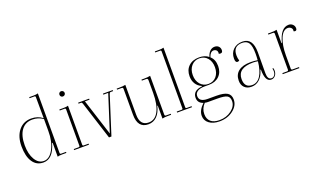

<svg xmlns="http://www.w3.org/2000/svg" viewBox="-86 -1174 3202 1920"><g transform="rotate(-20 1515.5 -214.5)"><path d="M193 12Q120 12 80 -48Q40 -108 40 -215Q40 -318 90.5 -381Q141 -444 225 -444Q295 -444 345 -404L344 -628Q344 -640 333 -640H281V-651H326Q357 -651 375 -657V-23Q375 -11 387 -11H439L440 0H394Q361 0 345 6V-142H339Q296 12 193 12ZM202 -1Q263 -1 304.5 -78.5Q346 -156 345 -268V-395Q295 -430 233 -430Q157 -430 115.5 -373Q74 -316 74 -214Q74 -120 109.5 -60.5Q145 -1 202 -1Z M600 -542Q589 -542 581 -550Q573 -558 573 -570Q573 -582 581 -590Q589 -598 600 -598Q612 -598 620.5 -590Q629 -582 629 -570Q629 -558 620.5 -550Q612 -542 600 -542ZM522 0V-11H574Q586 -11 586 -23V-409Q586 -421 574 -421H522V-432H567Q600 -432 616 -438V-23Q616 -11 628 -11H680V0Z M986 -432H1090V-421H1063Q1054 -421 1049 -407L919 0H893L763 -407Q758 -421 749 -421H722V-432H839V-421H790L914 -34L1038 -421H986Z M1310 12Q1196 12 1196 -131V-406Q1196 -421 1182 -421H1132V-432H1155Q1202 -432 1226 -438V-121Q1226 -4 1319 -4Q1386 -4 1423 -73Q1460 -142 1460 -267V-405Q1460 -411 1456 -416Q1452 -421 1446 -421H1396V-432H1420Q1466 -432 1490 -438V-25Q1490 -11 1504 -11H1554V0H1517Q1482 0 1460 6V-132H1455Q1439 -63 1401.5 -25.5Q1364 12 1310 12Z M1618 0V-11H1670Q1682 -11 1682 -23V-628Q1682 -640 1670 -640H1618V-651H1663Q1694 -651 1712 -657V-23Q1712 -11 1724 -11H1776V0Z M2012 -152H1965Q1917 -152 1890 -134.5Q1863 -117 1863 -86Q1863 -24 1953 -24H2044Q2124 -24 2159.5 -2Q2195 20 2195 70Q2195 135 2134.5 181.5Q2074 228 1989 228Q1921 228 1879.5 197Q1838 166 1838 115Q1838 56 1899 -1Q1842 -20 1842 -75Q1842 -152 1941 -161V-166Q1902 -183 1880.5 -217Q1859 -251 1859 -298Q1859 -365 1900.5 -404.5Q1942 -444 2012 -444Q2074 -444 2112 -412Q2123 -450 2144.5 -470.5Q2166 -491 2194 -491Q2220 -491 2236 -475.5Q2252 -460 2252 -435Q2252 -407 2228 -407Q2215 -407 2210 -411Q2212 -417 2212 -423Q2212 -439 2201 -449.5Q2190 -460 2173 -460Q2137 -460 2120 -405Q2163 -367 2163 -298Q2163 -231 2122 -191.5Q2081 -152 2012 -152ZM2011 -162Q2064 -162 2096.5 -199.5Q2129 -237 2129 -298Q2129 -359 2096.5 -396.5Q2064 -434 2011 -434Q1959 -434 1926 -396Q1893 -358 1893 -298Q1893 -238 1926 -200Q1959 -162 2011 -162ZM1868 108Q1868 160 1900 188Q1932 216 1992 216Q2066 216 2120 175Q2174 134 2174 79Q2174 37 2146.5 21.5Q2119 6 2044 6H1946Q1925 6 1912 2Q1868 48 1868 108Z M2408 12Q2361 12 2333.5 -15Q2306 -42 2306 -88Q2306 -153 2350.5 -188Q2395 -223 2478 -223Q2520 -223 2554 -217Q2557 -250 2557 -287Q2557 -367 2536 -400Q2515 -433 2465 -433Q2371 -433 2371 -335Q2371 -304 2380 -277Q2370 -270 2359 -270Q2337 -270 2337 -312Q2337 -371 2374.5 -407.5Q2412 -444 2473 -444Q2583 -444 2583 -291L2582 -68Q2582 0 2624 0Q2643 0 2655.5 -16.5Q2668 -33 2668 -58Q2668 -72 2664 -88L2674 -89Q2678 -74 2678 -62Q2678 -30 2660.5 -9Q2643 12 2616 12Q2552 12 2552 -118H2547Q2530 -56 2493.5 -22Q2457 12 2408 12ZM2338 -94Q2338 -2 2419 -2Q2474 -2 2508.5 -55Q2543 -108 2553 -206Q2528 -211 2502 -211Q2338 -211 2338 -94Z M2742 0V-11H2792Q2806 -11 2806 -25V-407Q2806 -421 2792 -421H2742V-432H2767Q2816 -432 2836 -438V-296H2841Q2878 -444 2965 -444Q2990 -444 3007.5 -427.5Q3025 -411 3025 -387Q3025 -362 3006 -362Q2995 -362 2990 -367Q2992 -371 2992 -377Q2992 -394 2978.5 -405.5Q2965 -417 2945 -417Q2896 -416 2866 -346Q2836 -276 2836 -164V-25Q2836 -11 2850 -11H2919V0Z"/></g></svg>

Font: Arapey Thin-Display
Style: Regular
Weight: 100
Designer: Eduardo Rodriguez Tunni
Foundry: Eduardo Rodriguez Tunni
Version: Version 4.000